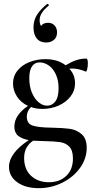

<svg xmlns="http://www.w3.org/2000/svg" viewBox="-20 -702 490 1003"><path d="M155 -559Q155 -596 173.5 -625Q192 -654 226 -681L228 -682Q232 -682 234 -678Q236 -674 234 -672Q187 -635 187 -597Q187 -576 195 -566Q204 -583 232 -583Q252 -583 265 -569Q278 -555 278 -533Q278 -507 261.5 -493.5Q245 -480 221 -480Q189 -480 172 -501Q155 -522 155 -559ZM433 70Q433 126 398.5 174.5Q364 223 306 252Q248 281 182 281Q113 281 70 250Q27 219 27 169Q27 99 130 30Q94 23 74.5 7Q55 -9 55 -41Q55 -100 126 -149Q89 -166 68.5 -198Q48 -230 48 -266Q48 -305 72 -334Q96 -363 134.5 -378Q173 -393 217 -393Q281 -393 323 -361Q351 -378 376.5 -387Q402 -396 431 -396Q439 -396 439 -370Q439 -355 435.5 -340.5Q432 -326 428 -328Q391 -344 356 -344Q347 -344 342 -343Q372 -312 372 -267Q372 -228 348 -197.5Q324 -167 285 -150Q246 -133 202 -133Q168 -133 142 -143Q120 -121 120 -93Q120 -57 149 -46.5Q178 -36 251 -35Q309 -34 344.5 -29Q380 -24 406.5 -1Q433 22 433 70ZM133 -294Q133 -251 146.5 -218.5Q160 -186 181.5 -168Q203 -150 226 -150Q252 -150 269 -172Q286 -194 286 -241Q286 -283 271.5 -314Q257 -345 234 -360.5Q211 -376 187 -376Q161 -376 147 -355Q133 -334 133 -294ZM361 126Q361 84 342.5 64.5Q324 45 294 40.5Q264 36 207 35Q187 35 153 33Q106 65 106 123Q106 183 142.5 216.5Q179 250 235 250Q292 250 326.5 216.5Q361 183 361 126Z"/></svg>

Font: Cormorant Garamond SemiBold
Style: Regular
Weight: 600
Designer: Christian Thalmann (Catharsis Fonts)
Version: Version 3.000